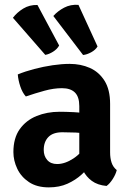

<svg xmlns="http://www.w3.org/2000/svg" viewBox="-20 -777 550 810"><path d="M36.5 -135.5Q36.5 -194.5 63.2 -232Q90 -269.5 134.2 -287.5Q178.5 -305.5 231.5 -305.5Q256.5 -305.5 291.2 -303.8Q326 -302 355 -295.5V-211Q331 -216.5 299.2 -217.8Q267.5 -219 243 -219Q203.5 -219 184 -198.8Q164.5 -178.5 164.5 -144.5Q164.5 -119 179.2 -102Q194 -85 221 -85Q254 -85 289.8 -108.5Q325.5 -132 350 -175L369 -86Q350 -64 324.5 -40.8Q299 -17.5 264.8 -2Q230.5 13.5 186 13.5Q135.5 13.5 102.2 -8.8Q69 -31 52.8 -65.2Q36.5 -99.5 36.5 -135.5ZM472.5 -59.5Q468.5 -42 455.8 -22Q443 -2 429.5 7.5Q391.5 4 367.2 -14Q343 -32 330.5 -57.8Q318 -83.5 314.5 -110V-329.5Q314.5 -368.5 296 -386.8Q277.5 -405 241.5 -405Q206.5 -405 167.5 -394.2Q128.5 -383.5 89 -370Q74.5 -386 65.8 -412Q57 -438 55 -463Q86.5 -476 124.8 -486Q163 -496 202 -501.8Q241 -507.5 274 -507.5Q320.5 -507.5 359 -490.5Q397.5 -473.5 421 -436.2Q444.5 -399 444.5 -338.5V-134.5Q444.5 -109.5 450.8 -90.8Q457 -72 472.5 -59.5ZM138 -756 229.5 -585Q221 -569.5 203.8 -558.8Q186.5 -548 171 -545.5L34.5 -702Q51.5 -724.5 78 -740.8Q104.5 -757 138 -756ZM311 -756.5 391.5 -581Q383 -566.5 364.8 -556.5Q346.5 -546.5 330.5 -545L205 -709.5Q223.5 -730.5 250.8 -744.8Q278 -759 311 -756.5Z"/></svg>

Font: Signika Light SemiBold
Style: Regular
Weight: 600
Version: Version 2.003;gftools[0.9.32]